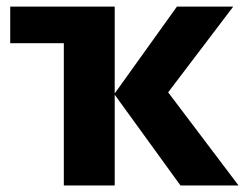

<svg xmlns="http://www.w3.org/2000/svg" viewBox="-20 -566 748 586"><path d="M520 -545.9 330.1 -280.8V-545.9H11.2V-434.1H174.8V0H330.1V-276.9L530.8 0H708L493.2 -284.2L691.9 -545.9Z"/></svg>

Font: Avrile Sans
Style: Bold
Weight: 700
Designer: Monotype Design Team, Google (font), Stefan Peev (BGR Cyrillic), Cristiano Sobral (main changes)
Foundry: The Avrile Sans Project Authors
Version: Version 3.110